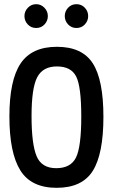

<svg xmlns="http://www.w3.org/2000/svg" viewBox="-20 -889 540 919"><path d="M113 -772Q97 -789 97 -812Q97 -835 113.5 -852Q130 -869 153 -869Q176 -869 192.5 -852Q209 -835 209 -812Q209 -789 193 -772Q177 -755 153 -755Q129 -755 113 -772ZM306 -772Q290 -789 290 -812Q290 -835 306 -852Q322 -869 346 -869Q370 -869 386 -852Q402 -835 402 -812Q402 -789 386 -772Q370 -755 346 -755Q322 -755 306 -772ZM251 10Q129 10 77 -74Q25 -158 25 -331.5Q25 -505 78.5 -585Q132 -665 252.5 -665Q373 -665 424 -586Q475 -507 475 -329.5Q475 -152 424 -71Q373 10 251 10ZM249 -84Q319 -84 344 -135.5Q369 -187 369 -331Q369 -475 344.5 -523Q320 -571 252.5 -571Q185 -571 158 -519Q131 -467 131 -333.5Q131 -200 155 -142Q179 -84 249 -84Z"/></svg>

Font: TypoPRO Lekton
Style: Bold
Weight: 700
Monospace: yes
Designer: Paolo Mazzetti, Luciano Perondi, Raffaele Flato, Elena Papassissa, Emilio Macchia, Michela Povoleri, Tobias Seemiller, R
Version: Version 34.000